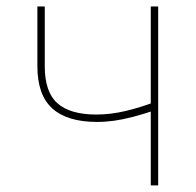

<svg xmlns="http://www.w3.org/2000/svg" viewBox="-20 -562 593 582"><path d="M273.9 -192.4Q184.1 -192.4 138.7 -233.2Q93.3 -273.9 93.3 -361.3V-542.5H115.7V-361.3Q115.7 -282.7 154.3 -248.8Q192.9 -214.8 272 -214.8Q315.4 -214.8 360.8 -225.6Q406.2 -236.3 454.6 -254.9V-229.5Q414.1 -215.8 383.1 -207.8Q352.1 -199.7 325.9 -196Q299.8 -192.4 273.9 -192.4ZM437 0V-542.5H459.5V0Z"/></svg>

Font: Inter 16pt Thin
Style: Regular
Weight: 250
Version: Version 4.001;git-66647c0bb